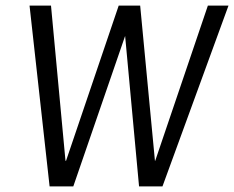

<svg xmlns="http://www.w3.org/2000/svg" viewBox="-20 -669 840 689"><path d="M800 -649H726L537 -92H536L483 -649H406L217 -92H215L163 -649H86L158 0H243L429 -540L479 0H563Z"/></svg>

Font: Gamestation Condensed
Style: Italic
Weight: 400
Width: 3
Designer: Jonas Hecksher
Foundry: Jonas Hecksher, Playtypeª, e-types AS
Version: Version 1.003